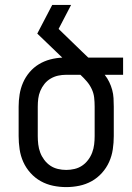

<svg xmlns="http://www.w3.org/2000/svg" viewBox="-20 -755 540 783"><path d="M250 8Q223 8 196.5 2.5Q170 -3 146.5 -16Q123 -29 104.5 -49.5Q86 -70 75 -94.5Q64 -119 60 -146Q56 -173 56 -200V-320Q56 -345 60 -370Q64 -395 74 -418Q84 -441 100.5 -460.5Q117 -480 138.5 -493Q160 -506 184.5 -512.5Q209 -519 234 -520L132 -618L193 -735H270L219 -637L314 -545Q320 -539 326 -533.5Q332 -528 338 -522L339 -521Q340 -521 340 -520.5Q340 -520 341 -520H482V-450H407Q418 -436 425.5 -420.5Q433 -405 437.5 -388.5Q442 -372 443 -354.5Q444 -337 444 -320V-200Q444 -173 440 -146Q436 -119 425 -94.5Q414 -70 395.5 -49.5Q377 -29 353.5 -16Q330 -3 303.5 2.5Q277 8 250 8ZM250 -62Q267 -62 284 -66Q301 -70 315 -79.5Q329 -89 339.5 -103Q350 -117 356 -133Q362 -149 364 -166Q366 -183 366 -200V-320Q366 -339 364 -357Q362 -375 354 -392Q346 -409 334 -423Q322 -437 308 -450H250Q233 -450 217 -446.5Q201 -443 186.5 -434.5Q172 -426 161.5 -413Q151 -400 144.5 -384.5Q138 -369 136 -353Q134 -337 134 -320V-200Q134 -183 136 -166Q138 -149 144 -133Q150 -117 160.5 -103Q171 -89 185 -79.5Q199 -70 216 -66Q233 -62 250 -62Z"/></svg>

Font: HulyMono
Style: Regular
Weight: 400
Monospace: yes
Designer: Belleve Invis
Foundry: Belleve Invis
Version: Version 33.2.5; ttfautohint (v1.8.4)